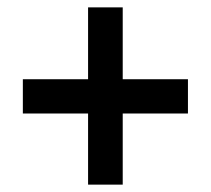

<svg xmlns="http://www.w3.org/2000/svg" viewBox="-20 -614 573 521"><path d="M313 -399H490V-306H313V-113H219V-306H42V-399H219V-594H313Z"/></svg>

Font: Noto Sans Lao UI SemCond SemBd
Style: Regular
Weight: 600
Width: 4
Designer: Monotype Design Team
Foundry: Monotype Imaging Inc.
Version: Version 2.000; ttfautohint (v1.8.4.7-5d5b)